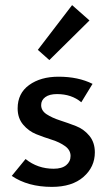

<svg xmlns="http://www.w3.org/2000/svg" viewBox="-20 -725 427 751"><path d="M173 -490 128 -530 262 -705 330 -645ZM183 6Q89 6 26 -37L80 -103Q127 -65 190 -65Q222 -65 239 -79Q256 -93 256 -115Q256 -138 234.5 -153.5Q213 -169 182.5 -178.5Q152 -188 122 -200Q92 -212 70.5 -237.5Q49 -263 49 -301Q49 -360 94 -392.5Q139 -425 209 -425Q286 -425 342 -397L298 -325Q260 -357 203 -357Q173 -357 157 -345Q141 -333 141 -314Q141 -292 162.5 -278Q184 -264 215 -254Q246 -244 277 -232Q308 -220 329.5 -194Q351 -168 351 -129Q351 -72 306.5 -33Q262 6 183 6Z"/></svg>

Font: EauTestText Semibold
Style: Regular
Weight: 600
Designer: Christian Thalmann (Catharsis Fonts)
Version: Version 0.001;PS 000.001;hotconv 1.0.88;makeotf.lib2.5.64775